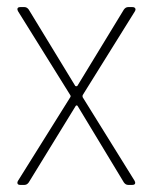

<svg xmlns="http://www.w3.org/2000/svg" viewBox="-20 -521 430 541"><path d="M31 -12 178 -247Q180 -250 178 -253L31 -489Q29 -493 29 -495Q29 -501 37 -501H49Q56 -501 61 -494L192 -279Q193 -278 195 -278Q197 -278 198 -279L329 -494Q334 -501 341 -501H353Q359 -501 361 -497.5Q363 -494 360 -489L213 -253Q212 -250 213 -247L359 -12Q361 -8 361 -6Q361 0 353 0H341Q334 0 329 -7L199 -222Q198 -224 196 -224Q194 -224 193 -222L61 -7Q56 0 49 0H37Q31 0 29.5 -3.5Q28 -7 31 -12Z"/></svg>

Font: Barlow Semi Condensed Thin
Style: Regular
Weight: 250
Width: 4
Designer: Jeremy Tribby
Foundry: Tribby Type
Version: Version 1.408